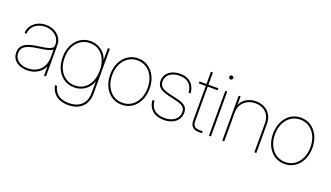

<svg xmlns="http://www.w3.org/2000/svg" viewBox="-77 -1279 3575 2071"><g transform="rotate(20 1710.5 -244.0)"><path d="M34.2 -135.7Q34.2 -178.2 55.2 -206.3Q76.2 -234.4 122.8 -252.2Q169.4 -270 248 -280.3Q269.5 -283.2 290.5 -286.1Q328.1 -292.5 352.1 -299.8Q376 -307.1 389.2 -318.6Q402.3 -330.1 402.3 -347.7V-361.3Q402.3 -400.4 380.4 -432.4Q358.4 -464.4 320.6 -482.7Q282.7 -501 237.3 -501Q191.4 -501 153.1 -482.7Q114.7 -464.4 92.5 -432.4Q70.3 -400.4 70.3 -361.3H47.9Q47.9 -406.2 73 -443.4Q98.1 -480.5 141.6 -502Q185.1 -523.4 237.3 -523.4Q289.1 -523.4 332 -502.2Q375 -481 399.9 -443.8Q424.8 -406.7 424.8 -361.3V0H402.3V-106.4H401.4Q379.4 -54.2 327.6 -23.2Q275.9 7.8 209 7.8Q162.1 7.8 122.3 -8.1Q82.5 -23.9 58.3 -56.4Q34.2 -88.9 34.2 -135.7ZM402.3 -213.9V-301.8Q382.3 -284.2 350.3 -275.9Q318.4 -267.6 248 -257.8Q176.8 -248 135.5 -232.9Q94.2 -217.8 75.4 -194.6Q56.6 -171.4 56.6 -135.7Q56.6 -97.2 76.9 -69.8Q97.2 -42.5 131.8 -28.6Q166.5 -14.6 209 -14.6Q262.7 -14.6 306.6 -37.4Q350.6 -60.1 376.5 -105Q402.3 -149.9 402.3 -213.9Z M548.3 54.7H571.3Q584.5 116.2 629.6 151.1Q674.8 186 752.9 186Q814.9 186 858.9 163.3Q902.8 140.6 925.5 98.6Q948.2 56.6 948.2 0V-136.7H947.8Q937 -96.2 908.4 -63.2Q879.9 -30.3 838.4 -11.2Q796.9 7.8 749 7.8Q684.6 7.8 632.8 -25.1Q581.1 -58.1 551.8 -118.4Q522.5 -178.7 522.5 -257.8Q522.5 -336.4 552.2 -396.7Q582 -457 633.5 -490.2Q685.1 -523.4 749 -523.4Q796.9 -523.4 838.9 -503.9Q880.9 -484.4 909.7 -450.7Q938.5 -417 947.8 -376H948.2V-515.6H970.7V0Q970.7 63 945.3 110.1Q919.9 157.2 870.8 182.9Q821.8 208.5 752.9 208.5Q693.8 208.5 651.1 189.5Q608.4 170.4 583 136Q557.6 101.6 548.3 54.7ZM948.2 -257.8Q948.2 -331.5 923.3 -386.5Q898.4 -441.4 853.3 -471.2Q808.1 -501 749 -501Q690.9 -501 644.5 -471.2Q598.1 -441.4 571.5 -386.2Q544.9 -331.1 544.9 -257.8Q544.9 -184.6 571.5 -129.4Q598.1 -74.2 644.5 -44.4Q690.9 -14.6 749 -14.6Q808.1 -14.6 853.3 -44.4Q898.4 -74.2 923.3 -129.2Q948.2 -184.1 948.2 -257.8Z M1068.4 -257.8Q1068.4 -334 1097.2 -394.5Q1126 -455.1 1177.5 -489.3Q1229 -523.4 1294.9 -523.4Q1360.4 -523.4 1411.6 -489.3Q1462.9 -455.1 1491.7 -394.5Q1520.5 -334 1520.5 -257.8Q1520.5 -181.6 1491.7 -121.1Q1462.9 -60.5 1411.6 -26.4Q1360.4 7.8 1294.9 7.8Q1229 7.8 1177.5 -26.4Q1126 -60.5 1097.2 -121.1Q1068.4 -181.6 1068.4 -257.8ZM1498 -257.8Q1498 -328.1 1472.2 -383.5Q1446.3 -439 1400.1 -470Q1354 -501 1294.9 -501Q1235.8 -501 1189.5 -470Q1143.1 -439 1116.9 -383.5Q1090.8 -328.1 1090.8 -257.8Q1090.8 -187.5 1116.9 -132.1Q1143.1 -76.7 1189.5 -45.7Q1235.8 -14.6 1294.9 -14.6Q1354 -14.6 1400.1 -45.7Q1446.3 -76.7 1472.2 -132.1Q1498 -187.5 1498 -257.8Z M1591.8 -154.3H1614.3Q1617.2 -89.8 1659.9 -52.7Q1702.6 -15.6 1777.3 -15.6Q1826.2 -15.6 1862.5 -31.5Q1898.9 -47.4 1918.5 -76.2Q1938 -105 1938 -142.6Q1938 -169.9 1925.5 -187.5Q1913.1 -205.1 1889.4 -216.1Q1865.7 -227.1 1826.2 -236.3L1736.8 -257.3Q1668 -273.9 1635 -302Q1602.1 -330.1 1602.1 -379.4Q1602.1 -421.9 1624 -454.3Q1646 -486.8 1686 -504.6Q1726.1 -522.5 1777.8 -522.5Q1829.6 -522.5 1867.7 -503.4Q1905.8 -484.4 1927.7 -448.2Q1949.7 -412.1 1953.1 -361.3H1930.7Q1926.3 -406.7 1907.7 -437.7Q1889.2 -468.8 1856.4 -484.4Q1823.7 -500 1777.8 -500Q1731.9 -500 1697.3 -485.1Q1662.6 -470.2 1643.6 -442.9Q1624.5 -415.5 1624.5 -379.4Q1624.5 -338.4 1652.8 -315.7Q1681.2 -293 1740.7 -279.3L1831.1 -258.3Q1875.5 -248 1903.3 -234.1Q1931.2 -220.2 1945.8 -198Q1960.4 -175.8 1960.4 -142.6Q1960.4 -98.6 1938 -64.7Q1915.5 -30.8 1874 -12Q1832.5 6.8 1777.3 6.8Q1721.7 6.8 1680.4 -13.2Q1639.2 -33.2 1616.5 -69.6Q1593.8 -106 1591.8 -154.3Z M2102.1 -656.2V-97.7Q2102.1 -59.1 2120.4 -40.8Q2138.7 -22.5 2177.2 -22.5H2215.3V0H2177.2Q2129.9 0 2104.7 -25.1Q2079.6 -50.3 2079.6 -97.7V-656.2ZM2215.3 -493.2H1999.5V-515.6H2215.3Z M2295.4 -515.6H2317.9V0H2295.4ZM2283.7 -672.9Q2283.7 -679.2 2286.9 -684.3Q2290 -689.5 2295.2 -692.6Q2300.3 -695.8 2306.6 -695.8Q2313 -695.8 2318.1 -692.6Q2323.2 -689.5 2326.4 -684.3Q2329.6 -679.2 2329.6 -672.9Q2329.6 -666.5 2326.4 -661.4Q2323.2 -656.2 2318.1 -653.1Q2313 -649.9 2306.6 -649.9Q2300.3 -649.9 2295.2 -653.1Q2290 -656.2 2286.9 -661.4Q2283.7 -666.5 2283.7 -672.9Z M2471.2 0H2448.7V-515.6H2471.2V-398.4H2465.3Q2476.6 -439 2503.9 -467Q2531.2 -495.1 2568.8 -509.3Q2606.4 -523.4 2648.9 -523.4Q2704.1 -523.4 2747.6 -499.8Q2791 -476.1 2815.2 -433.6Q2839.4 -391.1 2839.4 -335.9V0H2816.9V-335.9Q2816.9 -384.8 2795.7 -422.4Q2774.4 -460 2736.3 -480.5Q2698.2 -501 2648.9 -501Q2598.6 -501 2558.1 -479.7Q2517.6 -458.5 2494.4 -420.7Q2471.2 -382.8 2471.2 -335.9Z M2937 -257.8Q2937 -334 2965.8 -394.5Q2994.6 -455.1 3046.1 -489.3Q3097.7 -523.4 3163.6 -523.4Q3229 -523.4 3280.3 -489.3Q3331.5 -455.1 3360.4 -394.5Q3389.2 -334 3389.2 -257.8Q3389.2 -181.6 3360.4 -121.1Q3331.5 -60.5 3280.3 -26.4Q3229 7.8 3163.6 7.8Q3097.7 7.8 3046.1 -26.4Q2994.6 -60.5 2965.8 -121.1Q2937 -181.6 2937 -257.8ZM3366.7 -257.8Q3366.7 -328.1 3340.8 -383.5Q3314.9 -439 3268.8 -470Q3222.7 -501 3163.6 -501Q3104.5 -501 3058.1 -470Q3011.7 -439 2985.6 -383.5Q2959.5 -328.1 2959.5 -257.8Q2959.5 -187.5 2985.6 -132.1Q3011.7 -76.7 3058.1 -45.7Q3104.5 -14.6 3163.6 -14.6Q3222.7 -14.6 3268.8 -45.7Q3314.9 -76.7 3340.8 -132.1Q3366.7 -187.5 3366.7 -257.8Z"/></g></svg>

Font: Intratopia Thin
Style: Regular
Weight: 100
Designer: Rasmus Andersson
Foundry: rsms
Version: Version 3.000;Glyphs 3.2.3 (3260)